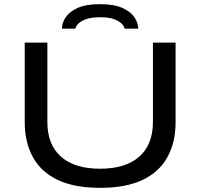

<svg xmlns="http://www.w3.org/2000/svg" viewBox="-20 -892 964 924"><path d="M462 12Q338 12 258 -26Q178 -64 138.5 -135.5Q99 -207 99 -304V-687H208V-305Q208 -196 273.5 -138Q339 -80 462 -80Q584 -80 650 -138Q716 -196 716 -305V-687H825V-304Q825 -207 785.5 -135.5Q746 -64 666 -26Q586 12 462 12ZM278 -754Q278 -781 295.5 -808Q313 -835 353 -853.5Q393 -872 461 -872Q529 -872 569.5 -853.5Q610 -835 627.5 -808Q645 -781 645 -754H580Q578 -765 566 -777.5Q554 -790 529.5 -799.5Q505 -809 461 -809Q421 -809 395.5 -800Q370 -791 357.5 -778.5Q345 -766 342 -754Z"/></svg>

Font: Archivo Expanded
Style: Regular
Weight: 400
Width: 7
Designer: Hector Gatti
Foundry: Omnibus-Type
Version: Version 2.001